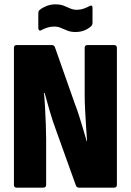

<svg xmlns="http://www.w3.org/2000/svg" viewBox="-20 -862 600 882"><path d="M56 0Q44 0 44 -13V-642Q44 -655 56 -655H218Q228 -655 232 -646L325 -382Q335 -357 344.5 -326Q354 -295 363 -265.5Q372 -236 378 -214H380Q378 -240 375.5 -279Q373 -318 371 -357Q369 -396 369 -422V-642Q369 -655 381 -655H504Q517 -655 517 -642V-13Q517 0 504 0H343Q333 0 329 -9L236 -268Q221 -308 208 -353.5Q195 -399 185 -435H182Q185 -407 187 -367.5Q189 -328 190.5 -289.5Q192 -251 192 -222V-13Q192 0 178 0ZM326 -715Q306 -715 290.5 -721Q275 -727 260.5 -733.5Q246 -740 229 -740Q213 -740 198.5 -735.5Q184 -731 171 -724Q164 -720 160 -723Q156 -726 156 -733V-801Q156 -812 163 -817Q175 -827 194 -834.5Q213 -842 234 -842Q257 -842 272.5 -836Q288 -830 302 -823.5Q316 -817 333 -817Q349 -817 363.5 -822Q378 -827 391 -834Q405 -841 405 -826V-758Q405 -747 398 -741Q386 -730 368 -722.5Q350 -715 326 -715Z"/></svg>

Font: Sofia Sans Condensed Black
Style: Regular
Weight: 900
Designer: Botio Nikoltchev, Ani Petrova
Foundry: lettersoup
Version: Version 4.101